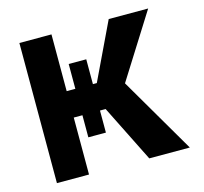

<svg xmlns="http://www.w3.org/2000/svg" viewBox="-103 -826 998 941"><g transform="rotate(-15 396.0 -355.5)"><path d="M726.4 -711H526.2L388.7 -423H368.9V-549H279.8V-423H235.8V-711H73V0H235.8V-289H279.8V-177H368.9V-289H397.5L541.6 0H747.3L521.8 -386Z"/></g></svg>

Font: Asimov
Style: Wid
Weight: 500
Designer: Google
Version: Version 2.000980; 2014